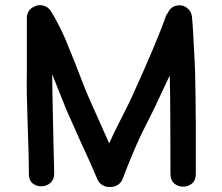

<svg xmlns="http://www.w3.org/2000/svg" viewBox="-20 -736 876 758"><path d="M414 2Q432 3 446.5 -7Q461 -17 466 -35Q513 -157 546 -222L590 -310L650 -438Q653 -352 653 -49Q653 -24 668 -11.5Q683 1 703 1Q723 1 738 -11.5Q753 -24 753 -49V-254Q753 -266 752.5 -292Q752 -318 752 -349.5Q752 -381 751 -411Q750 -441 750 -460Q749 -485 747 -521.5Q745 -558 743 -597Q741 -636 738 -669Q736 -690 720 -703.5Q704 -717 684 -715Q655 -712 643 -686Q637 -679 634 -670Q601 -574 500 -352Q492 -334 460 -271Q427 -207 411 -170L334 -343Q322 -369 306.5 -409.5Q291 -450 273 -495.5Q255 -541 237 -584Q211 -643 181 -692Q170 -709 151 -714Q132 -719 115 -710Q87 -697 86 -666Q86 -476 86 -454Q85 -412 86 -359.5Q87 -307 89 -251.5Q91 -196 92.5 -143.5Q94 -91 94 -49Q94 -24 109 -12Q124 0 144 -0.5Q164 -1 179 -14Q194 -27 194 -51Q194 -63 193 -96.5Q192 -130 191 -176.5Q190 -223 189 -272.5Q188 -322 187 -367Q186 -412 186 -443L242 -303L299 -175Q342 -83 364 -29Q370 -14 384 -5.5Q398 3 414 2Z"/></svg>

Font: Balsamiq Sans
Style: Regular
Weight: 400
Designer: Michael Angeles
Foundry: Balsamiq SRL
Version: Version 1.020; ttfautohint (v1.8.4.7-5d5b);gftools[0.9.26]